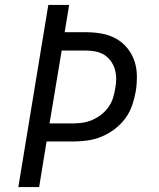

<svg xmlns="http://www.w3.org/2000/svg" viewBox="-20 -755 640 775"><path d="M54 0 175 -735H259L241 -625H327Q359 -625 390 -619.5Q421 -614 447.5 -599.5Q474 -585 493 -562Q512 -539 522 -510.5Q532 -482 532.5 -450Q533 -418 528 -386Q523 -358 513.5 -330Q504 -302 486 -277.5Q468 -253 443 -234Q418 -215 390 -203.5Q362 -192 333.5 -188Q305 -184 277 -184H168L138 0ZM180 -257H277Q296 -257 315.5 -260Q335 -263 354 -271.5Q373 -280 389.5 -293Q406 -306 418 -323Q430 -340 436 -359Q442 -378 445 -397Q449 -417 449 -437Q449 -457 443.5 -475.5Q438 -494 427 -509Q416 -524 401 -533.5Q386 -543 366.5 -547Q347 -551 327 -551H229Z"/></svg>

Font: Iosevka Extended Oblique
Style: Regular
Weight: 400
Width: 7
Italic angle: -9°
Monospace: yes
Designer: Belleve Invis
Foundry: Belleve Invis
Version: Version 32.0.1; ttfautohint (v1.8.4)